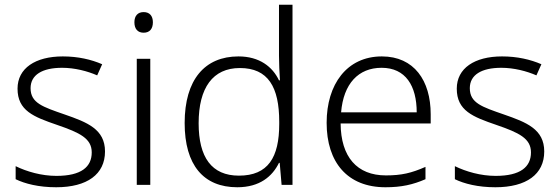

<svg xmlns="http://www.w3.org/2000/svg" viewBox="-20 -780 2362 810"><path d="M423 -141C423 -235 348 -264 253 -297C161 -329 109 -345 109 -408C109 -464 158 -494 242 -494C295 -494 349 -480 390 -462L411 -509C365 -529 309 -542 245 -542C129 -542 54 -492 54 -406C54 -313 122 -287 221 -253C317 -220 367 -196 367 -137C367 -76 323 -38 218 -38C155 -38 93 -56 46 -79V-24C85 -5 143 10 217 10C348 10 423 -45 423 -141Z M586 -729C561 -729 547 -713 547 -686C547 -658 561 -642 586 -642C611 -642 625 -658 625 -686C625 -713 611 -729 586 -729ZM614 -532H557V0H614Z M981 10C1076 10 1129 -36 1157 -93H1160L1168 0H1214V-760H1157V-545C1157 -514 1159 -472 1161 -441H1157C1130 -498 1075 -542 986 -542C844 -542 759 -444 759 -261C759 -83 839 10 981 10ZM988 -39C873 -39 818 -116 818 -260C818 -410 878 -493 992 -493C1111 -493 1158 -413 1158 -266V-257C1158 -116 1111 -39 988 -39Z M1591 -542C1443 -542 1358 -424 1358 -262C1358 -95 1446 10 1606 10C1674 10 1722 -1 1775 -24V-76C1716 -50 1674 -40 1608 -40C1486 -40 1418 -118 1417 -259H1797V-298C1797 -440 1727 -542 1591 -542ZM1590 -494C1691 -494 1738 -418 1738 -306H1419C1429 -427 1492 -494 1590 -494Z M2276 -141C2276 -235 2201 -264 2106 -297C2014 -329 1962 -345 1962 -408C1962 -464 2011 -494 2095 -494C2148 -494 2202 -480 2243 -462L2264 -509C2218 -529 2162 -542 2098 -542C1982 -542 1907 -492 1907 -406C1907 -313 1975 -287 2074 -253C2170 -220 2220 -196 2220 -137C2220 -76 2176 -38 2071 -38C2008 -38 1946 -56 1899 -79V-24C1938 -5 1996 10 2070 10C2201 10 2276 -45 2276 -141Z"/></svg>

Font: Noto Sans Gujarati UI Light
Style: Regular
Weight: 300
Designer: Jelle Bosma - Monotype Design Team, Universal Thirst
Foundry: Monotype Imaging Inc.
Version: Version 2.106